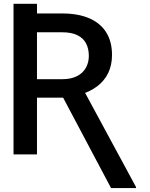

<svg xmlns="http://www.w3.org/2000/svg" viewBox="-20 -797 772 991"><path d="M49.8 -678.7V-777.3H170.9V-678.7ZM49.8 -727.5H300.8Q382.8 -727.5 440.2 -702.9Q497.6 -678.2 527.8 -630.6Q558.1 -583 558.1 -513.2Q558.1 -460.9 538.6 -420.4Q519 -379.9 482.4 -352.1Q445.8 -324.2 395 -309.1L360.4 -293H137.7V-388.2H300.8Q346.2 -388.2 377 -403.8Q407.7 -419.4 423.1 -446.8Q438.5 -474.1 438.5 -508.3Q438.5 -545.4 424.3 -572.8Q410.2 -600.1 379.6 -615.2Q349.1 -630.4 300.8 -630.4H170.9V0H49.8ZM553.2 173.8 290.5 -321.8H417L682.1 168.5V173.8Z"/></svg>

Font: Inter 17pt Medium
Style: Regular
Weight: 500
Version: Version 4.001;git-66647c0bb